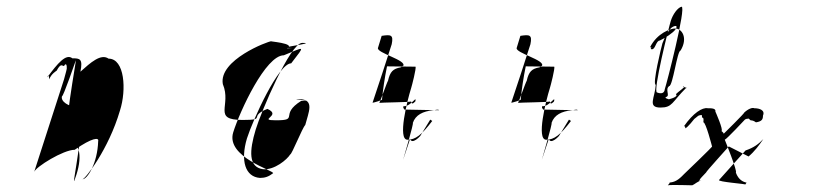

<svg xmlns="http://www.w3.org/2000/svg" viewBox="-20 -547 2449 573"><path d="M121 -316C152 -358 177 -388 196 -373C218 -373 228 -372 220 -333C250 -360 281 -388 304 -372C352 -372 358 -279 338 -217C304 -101 234 -12 226 -12C241 -12 271 -60 273 -126C276 -137 256 -137 203 -100C169 -100 87 -49 82 -34L171 -310C174 -319 182 -352 179 -342C180 -346 179 -364 171 -350C165 -350 162 -360 149 -336C149 -336 132 -326 127 -310C127 -310 126 -331 121 -316ZM165 -260C160 -244 186 -228 210 -228C247 -225 187 41 204 -14C227 -76 220 -122 185 -127C162 -127 211 -381 206 -366C206 -366 168 -256 165 -260Z M645 -296C672 -232 612 -189 704 -189C778 -189 719 -199 778 -222C823 -202 747 -188 803 -188C875 -188 812 -204 879 -246C927 -246 837 -251 873 -251C921 -251 900 -210 891 -174C882 -165 851 -86 846 -86C837 -71 799 -39 765 -42C721 -48 724 -97 743 -160C759 -213 846 -419 882 -419C930 -419 800 -404 836 -404C884 -404 799 -402 835 -402C869 -418 774 -424 790 -424C780 -424 632 -368 645 -296ZM676 -152C696 -216 773 -382 827 -382C891 -408 892 -414 849 -358C811 -358 735 -190 717 -134C697 -67 712 -19 756 -16C771 -16 782 -20 795 -30C799 -38 653 -78 676 -152Z M1108 -404C1103 -389 1196 -367 1183 -350C1182 -352 1178 -346 1176 -346C1153 -342 1144 -333 1138 -306C1135 -302 1114 -242 1112 -240C1114 -241 1204 -242 1207 -244C1210 -227 1223 -254 1218 -239C1227 -270 1208 -228 1184 -230C1182 -224 1186 -223 1187 -220L1290 -218C1288 -222 1279 -218 1273 -218C1242 -215 1220 -204 1212 -180C1216 -182 1183 -70 1183 -70L1204 -133C1204 -130 1207 -126 1211 -126C1217 -126 1226 -132 1234 -141L1264 -190L1270 -186C1238 -144 1220 -130 1196 -130C1166 -130 1195 -246 1207 -284C1209 -290 1223 -344 1220 -348L1135 -349C1128 -315 1123 -281 1120 -250C1126 -250 1089 -238 1092 -241C1112 -300 1130 -356 1149 -415C1155 -444 1146 -444 1119 -440Z M1522 -404C1517 -389 1610 -367 1597 -350C1596 -352 1592 -346 1590 -346C1567 -342 1558 -333 1552 -306C1549 -302 1528 -242 1526 -240C1528 -241 1618 -242 1621 -244C1624 -227 1637 -254 1632 -239C1641 -270 1622 -228 1598 -230C1596 -224 1600 -223 1601 -220L1704 -218C1702 -222 1693 -218 1687 -218C1656 -215 1634 -204 1626 -180C1630 -182 1597 -70 1597 -70L1618 -133C1618 -130 1621 -126 1625 -126C1631 -126 1640 -132 1648 -141L1678 -190L1684 -186C1652 -144 1634 -130 1610 -130C1580 -130 1609 -246 1621 -284C1623 -290 1637 -344 1634 -348L1549 -349C1542 -315 1537 -281 1534 -250C1540 -250 1503 -238 1506 -241C1526 -300 1544 -356 1563 -415C1569 -444 1560 -444 1533 -440Z M1920 -406C1930 -406 1916 -400 1926 -400C1936 -400 1938 -426 1949 -426C1966 -434 1987 -448 1995 -458C2002 -468 2000 -472 1990 -468C1978 -464 1964 -437 1957 -418C1954 -408 1926 -294 1937 -294C1935 -256 1911 -226 1951 -226C1987 -226 1985 -242 2027 -284C2038 -284 2010 -289 2020 -289C2031 -289 1988 -264 1999 -264C2001 -255 1970 -250 1976 -250C1982 -250 1958 -254 1969 -258C1980 -262 1964 -280 1977 -290C1988 -290 2001 -396 2011 -396C2034 -434 2015 -462 1995 -462C1981 -462 1941 -448 1920 -406ZM1982 -485C1988 -504 2002 -524 2014 -527C2029 -527 1969 -295 1964 -281C1963 -269 1954 -266 1941 -271C1927 -271 1977 -470 1982 -485Z M2021 -170C2026 -172 2025 -164 2025 -164C2032 -166 2052 -192 2052 -192C2063 -201 2065 -203 2069 -203C2078 -206 2074 -199 2075 -196C2082 -198 2079 -182 2079 -182C2086 -184 2105 -110 2105 -110C2110 -112 2021 -27 2021 -27C2004 -9 1993 -3 1976 -2C1983 -4 1973 6 1973 6C1980 4 2046 6 2046 6C2052 4 2065 -8 2073 -8C2063 -8 2065 -7 2068 -10C2069 -14 2078 -22 2087 -32C2087 -35 2152 -106 2155 -110L2214 -80C2231 -94 2246 -114 2258 -132C2244 -117 2229 -106 2205 -98L2126 -10C2120 -4 2211 2 2204 4L2208 -2C2198 -4 2184 -10 2176 -32C2182 -34 2143 -130 2143 -130C2149 -132 2203 -190 2203 -190C2210 -194 2206 -192 2208 -192C2217 -195 2215 -191 2220 -188C2233 -187 2233 -182 2237 -182C2254 -185 2257 -191 2257 -202C2264 -218 2247 -224 2231 -224C2226 -227 2212 -222 2200 -210C2206 -213 2138 -146 2138 -146C2144 -148 2133 -156 2133 -156C2140 -158 2115 -214 2115 -214C2117 -224 2103 -224 2092 -224C2076 -227 2049 -210 2021 -170Z"/></svg>

Font: Zinc
Style: Obl
Weight: 400
Version: Version 1